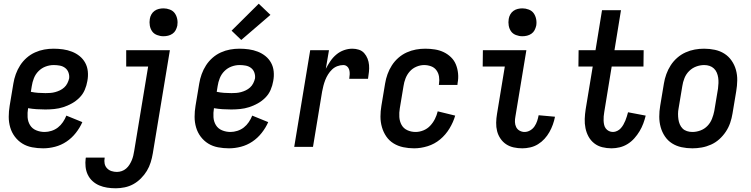

<svg xmlns="http://www.w3.org/2000/svg" viewBox="-20 -790 4040 1033"><path d="M212 8Q182 8 153 2.5Q124 -3 100.5 -17.5Q77 -32 60 -54.5Q43 -77 35 -104.5Q27 -132 27 -161.5Q27 -191 32 -221L52 -341Q56 -366 65 -391Q74 -416 88.5 -438.5Q103 -461 123.5 -479Q144 -497 168.5 -508Q193 -519 218 -523.5Q243 -528 268 -528Q294 -528 319 -524.5Q344 -521 367 -512Q390 -503 408.5 -488Q427 -473 438.5 -452Q450 -431 452.5 -405.5Q455 -380 450 -354Q446 -330 436 -306.5Q426 -283 407.5 -264.5Q389 -246 366.5 -233.5Q344 -221 320.5 -213.5Q297 -206 272.5 -203.5Q248 -201 224 -201Q201 -201 177.5 -202.5Q154 -204 131 -208V-207Q127 -183 128.5 -159.5Q130 -136 141.5 -117Q153 -98 174.5 -89Q196 -80 220 -80Q238 -80 257 -86Q276 -92 291.5 -104Q307 -116 318.5 -133Q330 -150 337 -168L423 -133Q410 -103 388 -75Q366 -47 337.5 -28Q309 -9 276.5 -0.5Q244 8 212 8ZM225 -289Q238 -289 251 -290Q264 -291 277 -294.5Q290 -298 302.5 -304Q315 -310 325.5 -319.5Q336 -329 342.5 -342Q349 -355 352 -368Q354 -384 348.5 -399.5Q343 -415 330.5 -424.5Q318 -434 302 -437Q286 -440 269 -440Q247 -440 225.5 -432Q204 -424 187.5 -407.5Q171 -391 162.5 -369.5Q154 -348 151 -327L146 -296Q165 -292 185 -290.5Q205 -289 225 -289Z M603 223Q579 223 556.5 219.5Q534 216 514 207.5Q494 199 478 184.5Q462 170 452.5 150.5Q443 131 440.5 108Q438 85 441 62L442 58H543V60Q540 76 543 90.5Q546 105 556 115.5Q566 126 580 130.5Q594 135 609 135Q622 135 635 130.5Q648 126 658.5 117Q669 108 676.5 96Q684 84 689 72Q694 60 697 47.5Q700 35 702 22L777 -432H659V-520H894L802 36Q798 60 790.5 84Q783 108 770 129.5Q757 151 738 170Q719 189 697 201Q675 213 650.5 218Q626 223 603 223ZM859 -595Q842 -595 825 -601.5Q808 -608 798.5 -621.5Q789 -635 786 -652.5Q783 -670 786 -688Q788 -701 794.5 -712.5Q801 -724 811.5 -731.5Q822 -739 834.5 -742Q847 -745 860 -745Q877 -745 894 -738.5Q911 -732 920.5 -718.5Q930 -705 933.5 -687.5Q937 -670 934 -652Q931 -639 925 -627.5Q919 -616 908 -608.5Q897 -601 884.5 -598Q872 -595 859 -595Z M1212 8Q1182 8 1153 2.5Q1124 -3 1100.5 -17.5Q1077 -32 1060 -54.5Q1043 -77 1035 -104.5Q1027 -132 1027 -161.5Q1027 -191 1032 -221L1052 -341Q1056 -366 1065 -391Q1074 -416 1088.5 -438.5Q1103 -461 1123.5 -479Q1144 -497 1168.5 -508Q1193 -519 1218 -523.5Q1243 -528 1268 -528Q1294 -528 1319 -524.5Q1344 -521 1367 -512Q1390 -503 1408.5 -488Q1427 -473 1438.5 -452Q1450 -431 1452.5 -405.5Q1455 -380 1450 -354Q1446 -330 1436 -306.5Q1426 -283 1407.5 -264.5Q1389 -246 1366.5 -233.5Q1344 -221 1320.5 -213.5Q1297 -206 1272.5 -203.5Q1248 -201 1224 -201Q1201 -201 1177.5 -202.5Q1154 -204 1131 -208V-207Q1127 -183 1128.5 -159.5Q1130 -136 1141.5 -117Q1153 -98 1174.5 -89Q1196 -80 1220 -80Q1238 -80 1257 -86Q1276 -92 1291.5 -104Q1307 -116 1318.5 -133Q1330 -150 1337 -168L1423 -133Q1410 -103 1388 -75Q1366 -47 1337.5 -28Q1309 -9 1276.5 -0.5Q1244 8 1212 8ZM1225 -289Q1238 -289 1251 -290Q1264 -291 1277 -294.5Q1290 -298 1302.5 -304Q1315 -310 1325.5 -319.5Q1336 -329 1342.5 -342Q1349 -355 1352 -368Q1354 -384 1348.5 -399.5Q1343 -415 1330.5 -424.5Q1318 -434 1302 -437Q1286 -440 1269 -440Q1247 -440 1225.5 -432Q1204 -424 1187.5 -407.5Q1171 -391 1162.5 -369.5Q1154 -348 1151 -327L1146 -296Q1165 -292 1185 -290.5Q1205 -289 1225 -289ZM1278 -575 1226 -625 1372 -770 1435 -710Z M1563 0 1649 -520H1750L1733 -420Q1744 -441 1757.5 -461Q1771 -481 1789.5 -496.5Q1808 -512 1830.5 -520Q1853 -528 1876 -528Q1894 -528 1911 -522.5Q1928 -517 1939.5 -504Q1951 -491 1957.5 -474.5Q1964 -458 1965.5 -440Q1967 -422 1965 -403.5Q1963 -385 1960 -366H1859Q1861 -378 1861.5 -390.5Q1862 -403 1859 -414Q1856 -425 1847.5 -432.5Q1839 -440 1827 -440Q1811 -440 1795 -434Q1779 -428 1766.5 -416Q1754 -404 1745 -389.5Q1736 -375 1730 -359.5Q1724 -344 1720 -328.5Q1716 -313 1713 -297L1664 0Z M2208 8Q2178 8 2149.5 2Q2121 -4 2097.5 -18.5Q2074 -33 2058.5 -55.5Q2043 -78 2035 -105.5Q2027 -133 2027 -162.5Q2027 -192 2032 -221L2052 -341Q2056 -366 2065 -391Q2074 -416 2088.5 -438.5Q2103 -461 2123.5 -479Q2144 -497 2168.5 -508Q2193 -519 2218 -523.5Q2243 -528 2268 -528Q2294 -528 2319.5 -524Q2345 -520 2367 -509.5Q2389 -499 2406.5 -482Q2424 -465 2433 -442.5Q2442 -420 2444.5 -394.5Q2447 -369 2442 -343L2441 -333H2341L2342 -339Q2345 -359 2342 -378Q2339 -397 2328 -412Q2317 -427 2299 -433.5Q2281 -440 2262 -440Q2241 -440 2220 -431Q2199 -422 2184.5 -405.5Q2170 -389 2162 -368.5Q2154 -348 2151 -327L2131 -207Q2127 -184 2128.5 -160.5Q2130 -137 2140.5 -118Q2151 -99 2171.5 -89.5Q2192 -80 2216 -80Q2237 -80 2258 -88.5Q2279 -97 2294.5 -113.5Q2310 -130 2320 -150Q2330 -170 2335 -191L2429 -168Q2419 -133 2398.5 -99Q2378 -65 2348 -40Q2318 -15 2281 -3.5Q2244 8 2208 8Z M2790 8Q2766 8 2743.5 3Q2721 -2 2703 -14Q2685 -26 2672.5 -44.5Q2660 -63 2654.5 -84.5Q2649 -106 2649.5 -130Q2650 -154 2654 -177L2696 -432H2577L2578 -520H2812L2753 -163Q2750 -148 2750.5 -133.5Q2751 -119 2757 -106.5Q2763 -94 2775.5 -87Q2788 -80 2802 -80Q2818 -80 2832.5 -88.5Q2847 -97 2856 -110.5Q2865 -124 2870 -139Q2875 -154 2878 -170L2966 -162Q2962 -141 2954.5 -120Q2947 -99 2936 -79.5Q2925 -60 2909.5 -43Q2894 -26 2874.5 -14Q2855 -2 2833 3Q2811 8 2790 8ZM2790 -595Q2773 -595 2756 -601.5Q2739 -608 2729.5 -621.5Q2720 -635 2717 -652.5Q2714 -670 2717 -688Q2719 -701 2725.5 -712.5Q2732 -724 2742.5 -731.5Q2753 -739 2765.5 -742Q2778 -745 2791 -745Q2808 -745 2825 -738.5Q2842 -732 2851.5 -718.5Q2861 -705 2864.5 -687.5Q2868 -670 2865 -652Q2862 -639 2856 -627.5Q2850 -616 2839 -608.5Q2828 -601 2815.5 -598Q2803 -595 2790 -595Z M3270 8Q3245 8 3220.5 2Q3196 -4 3177 -19Q3158 -34 3146.5 -55Q3135 -76 3130 -100.5Q3125 -125 3126 -150.5Q3127 -176 3131 -202L3169 -432H3092L3093 -520H3184L3219 -735H3321L3286 -520H3443L3442 -432H3271L3231 -187Q3229 -176 3228 -164Q3227 -152 3227.5 -140.5Q3228 -129 3230.5 -118Q3233 -107 3239.5 -98.5Q3246 -90 3256 -85Q3266 -80 3278 -80Q3289 -80 3300.5 -85.5Q3312 -91 3320 -100Q3328 -109 3334 -119.5Q3340 -130 3344.5 -141Q3349 -152 3352.5 -163.5Q3356 -175 3359 -186L3454 -168Q3449 -147 3441 -125.5Q3433 -104 3421 -84Q3409 -64 3393 -46Q3377 -28 3357 -15.5Q3337 -3 3314.5 2.5Q3292 8 3270 8Z M3705 8Q3675 8 3647 2Q3619 -4 3596 -18.5Q3573 -33 3557.5 -56Q3542 -79 3534.5 -106Q3527 -133 3527 -162.5Q3527 -192 3532 -221L3552 -341Q3556 -366 3565 -391Q3574 -416 3588.5 -438.5Q3603 -461 3623.5 -479Q3644 -497 3668.5 -508Q3693 -519 3718 -523.5Q3743 -528 3768 -528Q3798 -528 3826 -522Q3854 -516 3877 -501.5Q3900 -487 3916 -464Q3932 -441 3939.5 -414Q3947 -387 3946.5 -357.5Q3946 -328 3941 -299L3921 -179Q3917 -154 3908.5 -129Q3900 -104 3885 -81.5Q3870 -59 3850 -41Q3830 -23 3805.5 -12Q3781 -1 3755.5 3.5Q3730 8 3705 8ZM3705 -80Q3727 -80 3748.5 -88Q3770 -96 3786 -112.5Q3802 -129 3810.5 -150.5Q3819 -172 3823 -193L3843 -313Q3845 -328 3845.5 -343Q3846 -358 3844 -372Q3842 -386 3836.5 -399Q3831 -412 3821 -421.5Q3811 -431 3797.5 -435.5Q3784 -440 3769 -440Q3747 -440 3725.5 -432Q3704 -424 3687.5 -407.5Q3671 -391 3662.5 -369.5Q3654 -348 3651 -327L3631 -207Q3628 -192 3628 -177Q3628 -162 3630 -148Q3632 -134 3637.5 -121Q3643 -108 3652.5 -98.5Q3662 -89 3676 -84.5Q3690 -80 3705 -80Z"/></svg>

Font: Iosevka Term Curly Semibold
Style: Italic
Weight: 600
Italic angle: -9°
Designer: Belleve Invis
Foundry: Belleve Invis
Version: Version 32.3.0